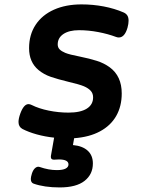

<svg xmlns="http://www.w3.org/2000/svg" viewBox="-20 -610 640 861"><path d="M556.6 -517.1Q556.6 -503.4 551.8 -485.8Q539.1 -441.9 512.7 -441.9Q506.8 -441.9 500.5 -444.3Q463.9 -458 420.2 -466.3Q376.5 -474.6 334.5 -474.6Q290 -474.6 264.4 -457.5Q238.8 -440.4 238.8 -410.6Q238.8 -397.5 247.3 -388.7Q255.9 -379.9 272.5 -373Q291.5 -365.2 337.4 -356.4Q382.8 -347.2 414.8 -336.9Q446.8 -326.7 472.2 -308.1Q525.9 -268.6 525.9 -190.9Q525.9 -133.3 501 -89.8Q476.1 -46.4 428.2 -20.8Q380.4 4.9 312.5 9.8L307.1 40.5Q350.1 44.4 373.3 65.7Q396.5 86.9 396.5 123Q396.5 171.9 359.1 201.2Q321.8 230.5 247.6 230.5Q178.7 230.5 130.4 213.4Q118.2 209 118.2 192.4Q118.2 184.1 123 168.5Q127.9 153.3 135.7 145.5Q143.6 137.7 151.9 137.7Q153.8 137.7 157.7 138.7Q198.2 152.8 234.9 152.8Q261.2 152.8 274.2 146Q287.1 139.2 287.1 127.4Q287.1 105 243.7 105Q239.3 105 234.4 105.5Q229.5 106 224.1 106H221.2Q208 106 208 93.3Q208 89.8 208.5 87.9L222.7 7.3Q182.1 2.9 145 -7.3Q107.9 -17.6 80.6 -31.7Q63 -41.5 63 -63Q63 -78.1 70.8 -100.1Q86.4 -143.1 107.9 -143.1Q114.3 -143.1 122.1 -139.2Q154.3 -123 198.5 -114Q242.7 -105 287.1 -105Q340.8 -105 369.1 -122.8Q397.5 -140.6 397.5 -173.3Q397.5 -190.9 387 -202.6Q376.5 -214.4 356.4 -223.1Q335.4 -231.9 286.6 -243.2Q238.3 -254.9 207.3 -265.6Q176.3 -276.4 152.8 -295.9Q110.4 -331.1 110.4 -394Q110.4 -454.1 139.6 -498.5Q168.9 -543 222.2 -566.7Q275.4 -590.3 345.2 -590.3Q396.5 -590.3 445.1 -581.1Q493.7 -571.8 534.2 -554.2Q545.4 -549.3 551 -540.5Q556.6 -531.7 556.6 -517.1Z"/></svg>

Font: Courier Prime Sans
Style: Bold Italic
Weight: 700
Italic angle: -10°
Designer: Alan Dague-Greene
Foundry: Quote-Unquote Apps
Version: Version 3.020